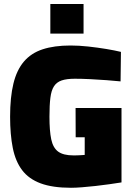

<svg xmlns="http://www.w3.org/2000/svg" viewBox="-20 -910 655 941"><path d="M226.7 -745.4V-890.4H389.5V-745.4ZM328 10.3Q237.8 10.3 179.4 -11.3Q121 -32.9 88.3 -76.3Q55.6 -119.7 42.6 -185.1Q29.5 -250.6 29.5 -337.8Q29.5 -433.6 45.7 -500.1Q61.8 -566.6 97.1 -608.2Q132.5 -649.8 189.1 -668.4Q245.8 -687 325.7 -687Q366.4 -687 412.6 -682Q458.8 -676.9 501.2 -669.9Q543.6 -662.8 572.7 -655.7L570.9 -511.1Q542.1 -514.1 502.1 -517.1Q462.1 -520.1 420.9 -522.1Q379.6 -524.1 346.6 -524.1Q306.5 -524.1 282 -515.7Q257.5 -507.3 244.4 -486.9Q231.3 -466.6 226.9 -430.4Q222.4 -394.3 222.4 -337.8Q222.4 -268.8 231.1 -227.2Q239.9 -185.5 265.2 -166.9Q290.6 -148.4 339.3 -148.4Q348.8 -148.4 359 -148.6Q369.2 -148.8 378.5 -149.6Q387.9 -150.3 395.2 -150.7V-237.4H350.9L350.4 -380.6H575.5V-16Q549.1 -12 516.1 -7.1Q483 -2.3 448.2 1.5Q413.5 5.2 382.2 7.8Q350.9 10.3 328 10.3Z"/></svg>

Font: TitilliumWeb ExtraLight
Style: Regular
Weight: 400
Designer: Mohamed Gaber, Accademia di Belle Arti di Urbino and others
Foundry: Kief Type Foundry, Accademia di Belle Arti di Urbino and others
Version: Version 3.000; ttfautohint (v1.8.2)